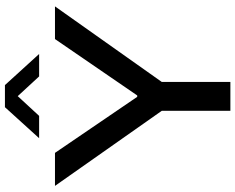

<svg xmlns="http://www.w3.org/2000/svg" viewBox="-110 -868 977 798"><g transform="rotate(-90 379.0 -468.5)"><path d="M317.9 0V-285.2L5.9 -729H143.1L376 -387.2H381.8L616.2 -729H752L438 -285.2V0ZM204.1 -794.9 333 -937H424.8L554.2 -794.9H460.9L378.9 -883.8L296.9 -794.9Z"/></g></svg>

Font: Lumene Sans Expanded Medium
Style: Regular
Weight: 500
Width: 7
Designer: Deni Anggara
Version: Version 1.003;Glyphs 3.1.2 (3151)